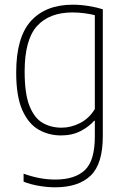

<svg xmlns="http://www.w3.org/2000/svg" viewBox="-20 -568 536 818"><path d="M214.5 230Q182.5 230 145.8 223.8Q109 217.5 80.5 206V172Q117 185 150.2 191Q183.5 197 215 197Q299 197 341.5 156.8Q384 116.5 384 14.5V-53.5H381Q359 -28 323.2 -9.5Q287.5 9 240 9Q188 9 144.8 -15.5Q101.5 -40 75.2 -98.5Q49 -157 49 -259Q49 -409.5 112 -478.8Q175 -548 290 -548Q322 -548 356.8 -542.5Q391.5 -537 418 -528.5V12Q418 130.5 366.2 180.2Q314.5 230 214.5 230ZM242 -24Q282.5 -24 321.2 -43.8Q360 -63.5 384 -103.5V-503.5Q366 -508 340.2 -511.5Q314.5 -515 289 -515Q190 -515 137.5 -456.8Q85 -398.5 85 -263Q85 -167.5 106 -115.8Q127 -64 162.5 -44Q198 -24 242 -24Z"/></svg>

Font: Encode Sans Semi Condensed Thin
Style: Regular
Weight: 100
Width: 4
Designer: Multiple Designers
Foundry: Impallari Type
Version: Version 3.000; ttfautohint (v1.8.3) -l 8 -r 50 -G 200 -x 14 